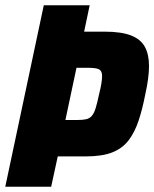

<svg xmlns="http://www.w3.org/2000/svg" viewBox="-21 -708 585 728"><path d="M-1 0 145 -688H319L298 -588H375Q439 -588 476 -573.5Q513 -559 528.5 -530Q544 -501 544 -458Q544 -436 540.5 -409Q537 -382 530 -351Q519 -294 504.5 -250.5Q490 -207 467 -176.5Q444 -146 405.5 -130.5Q367 -115 305 -115H198L173 0ZM227 -253H271Q293 -253 306 -256Q319 -259 327.5 -269Q336 -279 342 -299Q348 -319 355 -352Q361 -376 363.5 -392Q366 -408 366 -419Q366 -433 361 -439.5Q356 -446 344.5 -448.5Q333 -451 313 -451H269Z"/></svg>

Font: Saira SemiCondensed ExtraBold
Style: Italic
Weight: 800
Width: 4
Italic angle: -12°
Designer: Hector Gatti with collaboration of the Omnibus-Type team
Foundry: Omnibus-Type
Version: Version 1.101